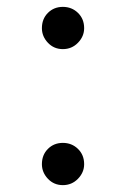

<svg xmlns="http://www.w3.org/2000/svg" viewBox="-20 -524 367 559"><path d="M163 15Q137 15 119.5 -3.5Q102 -22 102 -46Q102 -73 119.5 -90.5Q137 -108 163 -108Q189 -108 207 -90.5Q225 -73 225 -46Q225 -22 207 -3.5Q189 15 163 15ZM163 -381Q137 -381 119.5 -399.5Q102 -418 102 -442Q102 -469 119.5 -486.5Q137 -504 163 -504Q189 -504 207 -486.5Q225 -469 225 -442Q225 -418 207 -399.5Q189 -381 163 -381Z"/></svg>

Font: Noto Serif JP
Style: Regular
Weight: 400
Designer: Ryoko NISHIZUKA  (kana & ideographs); Frank Grießhammer (Latin, Greek & Cyrillic); Wenlong ZHANG  (bopomofo); Sandoll Co
Foundry: Adobe
Version: Version 2.003-H1;hotconv 1.1.1;makeotfexe 2.6.0